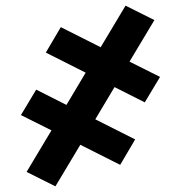

<svg xmlns="http://www.w3.org/2000/svg" viewBox="-20 -492 640 679"><path d="M176 167 74 116 162 -31 54 -85 108 -175 215 -121 283 -235 142 -306 195 -396 336 -325 424 -472 526 -421 438 -274 546 -220 492 -130 385 -184 317 -70 458 1 405 91 264 20Z"/></svg>

Font: Iosevka Aile
Style: Bold
Weight: 700
Designer: Belleve Invis
Foundry: Belleve Invis
Version: Version 28.0.1; ttfautohint (v1.8.4)